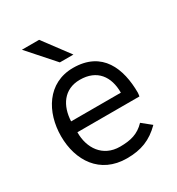

<svg xmlns="http://www.w3.org/2000/svg" viewBox="-167 -797 842 911"><g transform="rotate(-30 253.5 -342.0)"><path d="M214.8 -547.9H289.1L183.1 -689.9H88.9ZM263.7 5.9C341.8 5.9 397 -15.6 450.7 -69.3L400.9 -109.4C362.8 -69.3 320.8 -58.6 262.7 -58.6C168.5 -58.6 120.1 -132.8 121.1 -219.2H460.9C460.9 -219.2 463.4 -231.9 463.4 -237.8C463.4 -370.6 415 -494.1 255.4 -494.1C115.2 -494.1 44.4 -372.1 44.4 -241.2C44.4 -108.4 116.2 5.9 263.7 5.9ZM121.1 -278.8C124.5 -361.3 167 -429.2 255.4 -429.2C349.1 -429.2 394 -367.2 393.6 -278.8Z"/></g></svg>

Font: HK Grotesk
Style: Regular
Weight: 400
Designer: Alfredo Marco Pradil and Stefan Peev
Foundry: Hanken Design Co.
Version: Version 1.045;PS 001.045;hotconv 1.0.88;makeotf.lib2.5.64775